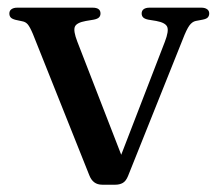

<svg xmlns="http://www.w3.org/2000/svg" viewBox="-20 -488 583 513"><path d="M288.5 5.5H253Q240.5 5.5 232 -0.8Q223.5 -7 218.5 -20L68 -397Q60 -416 54.2 -422.8Q48.5 -429.5 40 -431L21.5 -435Q12 -437.5 8.5 -441.5Q5 -445.5 5 -452Q5 -459.5 10.8 -463.5Q16.5 -467.5 26 -467.5H227.5Q248.5 -467.5 248.5 -452Q248.5 -445.5 244.5 -441.5Q240.5 -437.5 230.5 -435.5L209.5 -432Q184.5 -427.5 180 -416.5Q175.5 -405.5 186.5 -377L313 -51L290 -38.5L420.5 -376.5Q431.5 -405 426.8 -416.2Q422 -427.5 397.5 -432L376 -435.5Q366.5 -437.5 362.5 -441.5Q358.5 -445.5 358.5 -452Q358.5 -459.5 364 -463.5Q369.5 -467.5 379.5 -467.5H518Q527.5 -467.5 533.2 -463.5Q539 -459.5 539 -452Q539 -446 535.5 -441.8Q532 -437.5 521.5 -435.5L503 -432Q493.5 -430 486 -419.8Q478.5 -409.5 468.5 -383.5L322 -17.5Q316.5 -4 308 0.8Q299.5 5.5 288.5 5.5Z"/></svg>

Font: Fraunces 24pt
Style: Regular
Weight: 400
Version: Version 1.000;[b76b70a41]